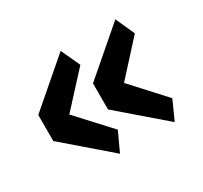

<svg xmlns="http://www.w3.org/2000/svg" viewBox="-99 -627 742 702"><g transform="rotate(-30 271.5 -276.0)"><path d="M225.1 -59.1 37.1 -221.2V-331.1L225.1 -493.2L262.2 -413.1L136.2 -275.9L262.2 -139.2ZM456.1 -59.1 268.1 -221.2V-331.1L456.1 -493.2L492.2 -413.1L367.2 -275.9L492.2 -139.2Z"/></g></svg>

Font: Anuphan SemiBold
Style: Bold
Weight: 600
Designer: Mike Abbink, Paul van der Laan, Pieter van Rosmalen, Mint Tantisuwanna
Foundry: Bold Monday; Cadson Demak
Version: Version 3.002;hotconv 1.0.109;makeotfexe 2.5.65596